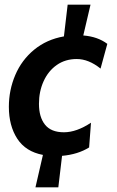

<svg xmlns="http://www.w3.org/2000/svg" viewBox="-20 -659 500 823"><path d="M147 -214Q147 -157 173 -124.5Q199 -92 254 -92Q308 -92 370 -133L362 -27Q314 3 246 9L230 144H132L164 5Q90 -9 54 -64.5Q18 -120 18 -201Q18 -273 45.5 -337.5Q73 -402 126.5 -446Q180 -490 254 -503L270 -639H368L337 -507Q399 -502 440 -471L411 -365Q360 -406 309 -406Q260 -406 223.5 -380.5Q187 -355 167 -311Q147 -267 147 -214Z"/></svg>

Font: Cabin
Style: Bold Italic
Weight: 700
Italic angle: -7°
Designer: Pablo Impallari
Foundry: Pablo Impallari. http://www.impallari.com Igino Marini. http://www.ikern.com
Version: Version 2.200